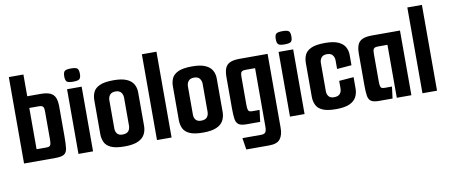

<svg xmlns="http://www.w3.org/2000/svg" viewBox="-70 -913 3220 1374"><g transform="rotate(-10 1540.5 -225.5)"><path d="M40.2 0V-628H146.2V-470H242.9Q288.6 -470 313.7 -458.2Q338.8 -446.4 348.8 -421.7Q358.8 -396.9 358.8 -357.9V-138.9Q358.8 -84.9 354.8 -54.8Q350.8 -24.6 332 -12.3Q313.2 0 267 0ZM146.2 -85.1H215.3Q231.1 -85.1 238.8 -88.5Q246.4 -91.9 249.6 -103.1Q252.8 -114.3 252.8 -137.4V-335.5Q252.8 -354 250.6 -364.6Q248.5 -375.1 240.4 -380Q232.4 -384.9 215.6 -384.9H146.2Z M435.6 0V-470H541.6V0ZM488.2 -515.6Q452.4 -515.6 442 -525.7Q431.6 -535.8 431.6 -563.3Q431.6 -591.5 442 -601.6Q452.4 -611.7 488.2 -611.7Q524.7 -611.7 535 -601.6Q545.2 -591.5 545.2 -563.3Q545.2 -535.8 535 -525.7Q524.7 -515.6 488.2 -515.6Z M770.9 4.7Q705.4 4.7 671.6 -11.3Q637.8 -27.3 625.9 -54.3Q613.9 -81.3 613.9 -112.6V-358.4Q613.9 -390.7 626 -417.2Q638.2 -443.7 672.5 -459.7Q706.7 -475.7 774 -475.7Q834.3 -475.7 868.9 -460.3Q903.5 -445 918.1 -418.8Q932.8 -392.7 932.8 -359.8V-116.6Q932.8 -82 918 -54.4Q903.2 -26.7 867.9 -11Q832.6 4.7 770.9 4.7ZM770.3 -81.8Q801.1 -81.8 814 -97.2Q826.8 -112.6 826.8 -136.5V-340.2Q826.8 -361.4 814.3 -377.8Q801.8 -394.2 773.3 -394.2Q745.2 -394.2 732.5 -378Q719.9 -361.8 719.9 -340.2V-133.4Q719.9 -111.6 732.2 -96.7Q744.5 -81.8 770.3 -81.8Z M1006.2 -623.4H1112.2V0H1006.2Z M1341.9 4.7Q1276.4 4.7 1242.6 -11.3Q1208.8 -27.3 1196.9 -54.3Q1184.9 -81.3 1184.9 -112.6V-358.4Q1184.9 -390.7 1197 -417.2Q1209.2 -443.7 1243.5 -459.7Q1277.7 -475.7 1345 -475.7Q1405.3 -475.7 1439.9 -460.3Q1474.5 -445 1489.1 -418.8Q1503.8 -392.7 1503.8 -359.8V-116.6Q1503.8 -82 1489 -54.4Q1474.2 -26.7 1438.9 -11Q1403.6 4.7 1341.9 4.7ZM1341.3 -81.8Q1372.1 -81.8 1385 -97.2Q1397.8 -112.6 1397.8 -136.5V-340.2Q1397.8 -361.4 1385.3 -377.8Q1372.8 -394.2 1344.3 -394.2Q1316.2 -394.2 1303.5 -378Q1290.9 -361.8 1290.9 -340.2V-133.4Q1290.9 -111.6 1303.2 -96.7Q1315.5 -81.8 1341.3 -81.8Z M1623.9 177.3 1610.7 92.5H1744.7Q1770.1 92.5 1778.4 80.8Q1786.8 69.1 1786.8 39.1V-384.9H1717.1Q1700.3 -384.9 1692.2 -380Q1684.2 -375.1 1682 -364.6Q1679.9 -354 1679.9 -335.5V-137.4Q1679.9 -114.3 1682.9 -103.1Q1685.9 -91.9 1693.4 -88.5Q1700.9 -85.1 1715.4 -85.1H1766.6L1756 0H1656.8Q1617.5 0 1600 -12.3Q1582.5 -24.6 1578.2 -53.3Q1573.9 -81.9 1573.9 -130.3V-357.9Q1573.9 -396.9 1583.9 -421.7Q1593.8 -446.4 1618.8 -458.2Q1643.8 -470 1688.8 -470H1892.8V67.2Q1892.8 120.1 1870.3 148.7Q1847.9 177.3 1790 177.3Z M1972.6 0V-470H2078.6V0ZM2025.2 -515.6Q1989.4 -515.6 1979 -525.7Q1968.6 -535.8 1968.6 -563.3Q1968.6 -591.5 1979 -601.6Q1989.4 -611.7 2025.2 -611.7Q2061.7 -611.7 2072 -601.6Q2082.2 -591.5 2082.2 -563.3Q2082.2 -535.8 2072 -525.7Q2061.7 -515.6 2025.2 -515.6Z M2307.9 4.7Q2242.4 4.7 2208.6 -11.3Q2174.8 -27.3 2162.9 -54.3Q2150.9 -81.3 2150.9 -112.6V-358.4Q2150.9 -390.7 2163 -417.2Q2175.2 -443.7 2209.5 -459.7Q2243.7 -475.7 2311 -475.7Q2371.3 -475.7 2405.9 -460.3Q2440.5 -445 2455.1 -418.8Q2469.8 -392.7 2469.8 -359.8V-285.8L2363.8 -277.2V-340.2Q2363.8 -361.4 2351.3 -377.8Q2338.8 -394.2 2310.3 -394.2Q2282.2 -394.2 2269.5 -378Q2256.9 -361.8 2256.9 -340.2V-133.4Q2256.9 -111.6 2269.2 -96.7Q2281.5 -81.8 2307.3 -81.8Q2338.1 -81.8 2351 -97.2Q2363.8 -112.6 2363.8 -136.5V-190.8L2469.8 -199.2V-116.6Q2469.8 -82 2455 -54.4Q2440.2 -26.7 2404.9 -11Q2369.6 4.7 2307.9 4.7Z M2618.8 0Q2579.5 0 2562 -12.3Q2544.5 -24.6 2540.2 -53.3Q2535.9 -81.9 2535.9 -130.3V-357.9Q2535.9 -396.9 2545.9 -421.7Q2555.8 -446.4 2580.8 -458.2Q2605.8 -470 2650.8 -470H2854.8V0H2748.8V-384.9H2679.1Q2662.3 -384.9 2654.2 -380Q2646.2 -375.1 2644 -364.6Q2641.9 -354 2641.9 -335.5V-137.4Q2641.9 -114.3 2644.9 -103.1Q2647.9 -91.9 2655.4 -88.5Q2662.9 -85.1 2677.4 -85.1H2728.6L2718 0Z M2935.2 -623.4H3041.2V0H2935.2Z"/></g></svg>

Font: Smooch Sans Thin
Style: Regular
Weight: 100
Designer: Robert E. Leuschke
Foundry: Robert E. Leuschke
Version: Version 1.010